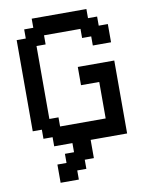

<svg xmlns="http://www.w3.org/2000/svg" viewBox="-97 -768 794 1037"><g transform="rotate(-10 300.0 -250.0)"><path d="M150 200H250V150H300V100H350V0H550V-400H350V-300H450V-100H200V-150H150V-550H200V-600H400V-550H450V-500H550V-600H500V-650H450V-700H150V-650H100V-600H50V-100H100V-50H150V0H250V50H200V100H150Z"/></g></svg>

Font: Matrix Sans Video
Style: Regular
Weight: 400
Designer: Brad Neil
Version: Version 1.100